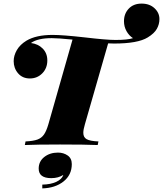

<svg xmlns="http://www.w3.org/2000/svg" viewBox="-20 -806 906 1067"><path d="M866 -700Q866 -671 851.5 -645.5Q837 -620 801 -598Q746 -564 614 -564Q592 -564 581 -565L452 -116Q443 -86 443 -68Q443 -43 461.5 -32.5Q480 -22 527 -20L523 0Q453 -3 314 -3Q181 -3 118 0L122 -20Q165 -22 188 -30.5Q211 -39 224.5 -58.5Q238 -78 249 -116L383 -586Q301 -594 268 -594Q189 -594 152 -567Q192 -562 217.5 -536Q243 -510 243 -470Q243 -427 215 -398.5Q187 -370 146 -370Q105 -370 80.5 -398.5Q56 -427 56 -466Q56 -497 73.5 -527.5Q91 -558 127 -580Q181 -612 272 -612Q329 -612 453 -598Q571 -584 622 -584Q690 -584 719 -594Q697 -608 683 -633Q669 -658 669 -688Q669 -730 695.5 -758Q722 -786 767 -786Q811 -786 838.5 -760.5Q866 -735 866 -700ZM379 106Q379 166 333 202.5Q287 239 215 241V220Q262 219 293 204.5Q324 190 332 166Q304 184 265 184Q195 184 195 131Q195 91 226 66.5Q257 42 302 42Q333 42 356 58Q379 74 379 106Z"/></svg>

Font: Playfair Display SC Black
Style: Italic
Weight: 900
Italic angle: -14°
Designer: Claus Eggers Sørensen
Foundry: Claus Eggers Sørensen
Version: Version 1.200; ttfautohint (v1.6)